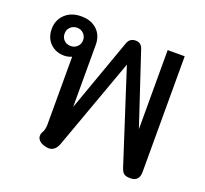

<svg xmlns="http://www.w3.org/2000/svg" viewBox="-109 -731 926 869"><g transform="rotate(20 354.0 -296.5)"><path d="M554 -22 410 -468 251 -28Q237 9 206 9Q196 9 181 4Q166 -1 158 -10.5Q150 -20 150 -31Q150 -41 156 -51Q165 -66 165 -92V-417Q147 -409 129 -409Q88 -409 61.5 -435Q35 -461 35 -504Q35 -547 64.5 -575Q94 -603 142 -603Q190 -603 218.5 -576Q247 -549 247 -504V-205L373 -558Q383 -584 411 -584Q437 -584 446 -558L561 -212V-593H643V-36Q643 10 600 10Q579 10 569.5 3Q560 -4 554 -22ZM186 -504Q186 -523 173 -535.5Q160 -548 142 -548Q123 -548 110 -535.5Q97 -523 97 -504Q97 -485 109.5 -472.5Q122 -460 142 -460Q160 -460 173 -472.5Q186 -485 186 -504Z"/></g></svg>

Font: Niramit
Style: Regular
Weight: 400
Version: Version 1.000; ttfautohint (v1.6)